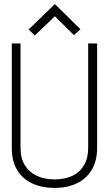

<svg xmlns="http://www.w3.org/2000/svg" viewBox="-20 -914 538 945"><path d="M376 -770 250 -894 121 -769 151 -739 250 -834 344 -741ZM458 -186V-700H414V-186Q414 -135 393 -100Q372 -65 335 -48Q298 -31 248 -31Q199 -31 161.5 -48.5Q124 -66 102.5 -100.5Q81 -135 81 -186V-700H38V-186Q38 -121 64.5 -77Q91 -33 139 -11Q187 11 249 11Q311 11 358 -11.5Q405 -34 431.5 -78Q458 -122 458 -186Z"/></svg>

Font: Advent Pro Light
Style: Regular
Weight: 300
Version: Version 3.000